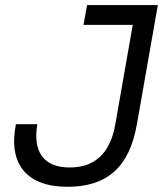

<svg xmlns="http://www.w3.org/2000/svg" viewBox="-20 -713 631 743"><path d="M242.2 9.8Q123.5 9.8 71.3 -52.7Q19 -115.2 41.5 -232.4H124.5Q110.8 -151.4 142.8 -108.2Q174.8 -64.9 250 -64.9Q397 -64.9 426.3 -232.4L493.7 -616.7H303.2L316.9 -693.4H590.8L509.8 -232.4Q488.3 -108.9 422.9 -49.6Q357.4 9.8 242.2 9.8Z"/></svg>

Font: Cascadia Code NF SemiLight
Style: Italic
Weight: 350
Italic angle: -10°
Monospace: yes
Designer: Aaron Bell
Foundry: Saja Typeworks
Version: Version 2404.023; ttfautohint (v1.8.4)